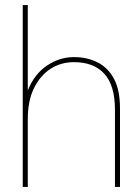

<svg xmlns="http://www.w3.org/2000/svg" viewBox="-20 -740 554 760"><path d="M70 0V-720H90V-382Q116 -447 166 -480.5Q216 -514 273 -514Q325 -514 366.5 -493Q408 -472 431.5 -427.5Q455 -383 455 -311V0H435V-306Q435 -402 393 -448Q351 -494 273 -494Q221 -494 180 -467.5Q139 -441 114.5 -391Q90 -341 90 -269V0Z"/></svg>

Font: DM Sans 16pt Thin
Style: Regular
Weight: 250
Version: Version 4.004;gftools[0.9.30]